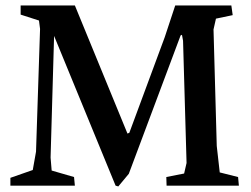

<svg xmlns="http://www.w3.org/2000/svg" viewBox="-20 -672 907 695"><path d="M398.4 0 175.8 -542 163.1 -101.6 167 -54.7 248 -31.2 251 0H17.6V-28.3L98.6 -56.6L110.4 -123L125 -567.4L121.1 -597.7L54.7 -619.1V-652.3H251L441.4 -188.5L448.2 -191.4L576.2 -537.1L614.3 -652.3H817.4L822.3 -617.2L761.7 -604.5L752.9 -565.4L764.6 -143.6L775.4 -47.9L841.8 -31.2L844.7 0H583L582 -31.2L646.5 -43.9L655.3 -82L642.6 -524.4L638.7 -545.9L633.8 -543.9L446.3 -43L408.2 2.9Z"/></svg>

Font: Comprehension Dark
Style: Regular
Weight: 700
Designer: Alfredo Marco Pradil
Foundry: Alfredo Marco Pradil
Version: 1.0